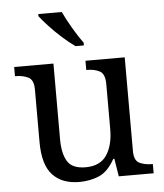

<svg xmlns="http://www.w3.org/2000/svg" viewBox="-54 -814 744 872"><g transform="rotate(-5 317.5 -378.0)"><path d="M273 10Q194 10 151 -36.5Q108 -83 108 -186V-426Q108 -470 83.5 -482Q59 -494 26 -494H23V-536H202V-191Q202 -126 224 -90Q246 -54 307 -54Q373 -54 403 -98.5Q433 -143 433 -216V-422Q433 -469 409 -481.5Q385 -494 351 -494H348V-536H527V-109Q527 -65 551.5 -53.5Q576 -42 609 -42H612V0H453L440 -81H435Q404 -25 363 -7.5Q322 10 273 10ZM309 -606Q283 -624 251 -652.5Q219 -681 192.5 -710Q166 -739 153 -756V-766H260Q276 -732 300.5 -690Q325 -648 347 -619V-606Z"/></g></svg>

Font: Noto Serif Yezidi
Style: Regular
Weight: 400
Designer: Dalton Maag Ltd
Foundry: Dalton Maag Ltd
Version: Version 1.001; ttfautohint (v1.8.4.7-5d5b)